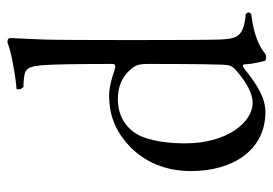

<svg xmlns="http://www.w3.org/2000/svg" viewBox="-132 -606 750 527"><g transform="rotate(-90 243.5 -343.0)"><path d="M318 -48C323 -52 330 -54 330 -47C330 -24 340 10 340 10C347 13 350 12 356 11C357 10 357 10 358 10C379 -7 410 -22 468 -29C474 -35 474 -38 468 -44C407 -49 400 -67 398 -114C396 -164 396 -549 398 -599C401 -661 402 -689 402 -689C402 -696 399 -698 390 -698C366 -688 300 -676 262 -673C260 -665 262 -660 268 -654C271 -654 274 -654 277 -654C319 -651 326 -651 329 -576C331 -526 331 -411 331 -411C331 -404 329 -402 322 -402C318 -402 277 -419 246 -419C183 -419 141 -397 103 -361C62 -320 37 -265 37 -194C37 -77 96 10 199 10C236 10 271 -10 318 -48ZM329 -108C328 -90 327 -83 314 -71C279 -40 248 -25 224 -25C173 -25 113 -92 113 -211C113 -280 127 -327 141 -347C171 -392 216 -395 235 -395C269 -395 296 -383 315 -361C328 -346 331 -339 331 -309C331 -309 331 -158 329 -108Z"/></g></svg>

Font: Libertinus Serif Display
Style: Regular
Weight: 400
Designer: Philipp H. Poll, Khaled Hosny
Foundry: Caleb Maclennan
Version: Version 7.050;RELEASE